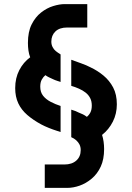

<svg xmlns="http://www.w3.org/2000/svg" viewBox="-20 -779 643 935"><path d="M275 -136Q270 -138 254 -143Q238 -148 218 -156Q198 -164 181 -173Q142 -194 113 -219Q84 -244 69 -276Q54 -308 54 -350Q54 -399 74 -437.5Q94 -476 127 -500Q121 -515 118.5 -533Q116 -551 116 -570Q116 -624 134 -660Q152 -696 180 -718Q208 -740 239 -749.5Q270 -759 295 -759H405V-645H307Q270 -645 250 -626Q230 -607 230 -576Q230 -562 236 -550Q242 -538 252 -530Q262 -522 275 -514V-380Q272 -381 259.5 -385Q247 -389 239 -393Q228 -398 218.5 -402.5Q209 -407 201 -413Q191 -405 183.5 -391.5Q176 -378 176 -357Q176 -330 190 -312.5Q204 -295 227 -283Q250 -271 275 -263ZM198 136V22H294Q330 22 351.5 3Q373 -16 373 -48Q373 -64 367 -75.5Q361 -87 351 -96Q341 -105 327 -111V-245Q340 -241 348 -238Q356 -235 363 -231Q374 -227 384 -222Q394 -217 403 -210Q414 -219 420.5 -232Q427 -245 427 -265Q427 -286 419 -301.5Q411 -317 397 -328Q383 -339 365 -347Q347 -355 327 -361V-488Q351 -479 375.5 -470.5Q400 -462 421 -451Q455 -435 484 -411Q513 -387 531 -353Q549 -319 549 -271Q549 -225 529.5 -186.5Q510 -148 477 -122Q482 -107 484.5 -89Q487 -71 487 -53Q487 -3 470.5 32.5Q454 68 426.5 91Q399 114 368 125Q337 136 307 136Z"/></svg>

Font: Stick No Bills ExtraLight
Style: Bold
Weight: 700
Version: Version 2.000